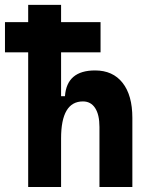

<svg xmlns="http://www.w3.org/2000/svg" viewBox="-20 -752 626 772"><path d="M93.3 0V-541.5H0V-663.1H93.3V-732.4H225.6V-663.1H384.3V-541.5H225.6V-365.2H241.2Q248.5 -468.8 362.3 -468.8Q433.6 -468.8 472.9 -418.9Q512.2 -369.1 512.2 -278.3V0H379.9V-241.7Q379.9 -291 362.5 -317.6Q345.2 -344.2 313.5 -344.2Q225.6 -344.2 225.6 -195.8V0Z"/></svg>

Font: Caskaydia Cove
Style: Bold
Weight: 700
Monospace: yes
Designer: Aaron Bell
Foundry: Saja Typeworks
Version: Version 4.300; ttfautohint (v1.8.3)